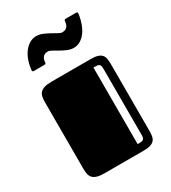

<svg xmlns="http://www.w3.org/2000/svg" viewBox="-178 -815 806 907"><g transform="rotate(-30 225.0 -362.0)"><path d="M44.9 -432.1Q44.9 -448.7 47.9 -461.7Q50.8 -474.6 59.1 -482.9Q67.4 -491.2 82 -495.6Q96.7 -500 120.1 -500H334Q356.4 -500 370.4 -495.8Q384.3 -491.7 392.1 -483.4Q399.9 -475.1 402.3 -462.4Q404.8 -449.7 404.8 -432.1V-66.9Q404.8 -50.3 402.3 -37.8Q399.9 -25.4 392.1 -16.8Q384.3 -8.3 370.4 -4.2Q356.4 0 334 0H120.1Q96.7 0 82 -4.4Q67.4 -8.8 59.1 -17.1Q50.8 -25.4 47.9 -38.1Q44.9 -50.8 44.9 -67.9ZM363.3 -427.7Q363.3 -438.5 361.8 -444.8Q360.4 -451.2 356 -454.3Q351.6 -457.5 344.2 -458.3Q336.9 -459 325.2 -459V-41Q336.9 -41 344.2 -41.7Q351.6 -42.5 356 -45.7Q360.4 -48.8 361.8 -54.9Q363.3 -61 363.3 -72.3ZM383.3 -724.1Q390.1 -724.1 390.9 -719.2Q391.6 -714.4 390.6 -709Q386.7 -684.1 378.4 -661.6Q370.1 -639.2 357.7 -622.3Q345.2 -605.5 328.9 -595.5Q312.5 -585.4 292.5 -585.4Q274.9 -585.4 257.8 -592.8Q240.7 -600.1 225.3 -608.9Q210 -617.7 197.3 -625Q184.6 -632.3 176.3 -632.3Q165 -632.3 158.4 -628.9Q151.9 -625.5 147.7 -619.6Q143.6 -613.8 141.8 -606.2Q140.1 -598.6 139.2 -590.8Q138.7 -587.9 136 -586.7Q133.3 -585.4 123 -585.4H74.2Q69.3 -585.4 67.6 -587.4Q65.9 -589.4 65.7 -592.3Q65.4 -595.2 66.2 -597.9Q66.9 -600.6 66.9 -602.1Q69.8 -626.5 78.1 -648.4Q86.4 -670.4 99.1 -686.8Q111.8 -703.1 128.4 -712.9Q145 -722.7 165 -722.7Q182.6 -722.7 199.7 -715.3Q216.8 -708 232.2 -699.5Q247.6 -690.9 260.3 -683.6Q272.9 -676.3 281.2 -676.3Q292.5 -676.3 299.3 -679.9Q306.2 -683.6 310.3 -689.5Q314.5 -695.3 316.2 -702.9Q317.9 -710.4 318.8 -718.8Q319.3 -721.7 321.3 -722.9Q323.2 -724.1 331.1 -724.1Z"/></g></svg>

Font: Fascinate Inline
Style: Regular
Weight: 900
Designer: Astigmatic (AOETI)
Foundry: Astigmatic (AOETI)
Version: Version 1.000